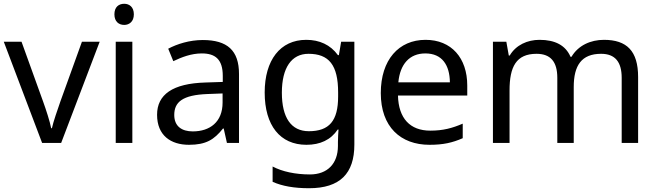

<svg xmlns="http://www.w3.org/2000/svg" viewBox="-20 -757 3481 1017"><path d="M203 0H304L508 -536H414L300 -220C285 -177 262 -111 255 -78H251C245 -111 224 -176 208 -220L94 -536H0Z M638 -737C609 -737 586 -720 586 -681C586 -643 609 -625 638 -625C665 -625 689 -643 689 -681C689 -720 665 -737 638 -737ZM681 -536H593V0H681Z M1054 -545C984 -545 918 -524 871 -499L898 -433C942 -454 993 -474 1049 -474C1119 -474 1160 -444 1160 -355V-323L1069 -320C894 -315 812 -256 812 -149C812 -40 884 10 981 10C1071 10 1114 -17 1161 -76H1165L1182 0H1246V-365C1246 -490 1184 -545 1054 -545ZM1080 -259 1159 -262V-214C1159 -110 1091 -61 1001 -61C943 -61 903 -88 903 -148C903 -216 946 -254 1080 -259Z M1602 -546C1464 -546 1382 -438 1382 -267C1382 -92 1464 10 1603 10C1676 10 1732 -16 1769 -71H1773C1772 -59 1770 -21 1770 -5V16C1770 110 1714 167 1622 167C1545 167 1475 152 1424 125V206C1475 229 1539 240 1617 240C1781 240 1857 162 1857 9V-536H1787L1775 -465H1770C1730 -520 1672 -546 1602 -546ZM1614 -472C1722 -472 1771 -413 1771 -267V-246C1771 -117 1724 -62 1616 -62C1522 -62 1473 -134 1473 -266C1473 -398 1524 -472 1614 -472Z M2234 -546C2092 -546 1997 -440 1997 -264C1997 -85 2102 10 2255 10C2328 10 2376 -1 2431 -25V-102C2375 -78 2327 -65 2259 -65C2152 -65 2091 -130 2088 -251H2455V-304C2455 -450 2371 -546 2234 -546ZM2233 -474C2322 -474 2362 -412 2363 -321H2090C2099 -417 2149 -474 2233 -474Z M3179 -546C3109 -546 3043 -517 3007 -456H3002C2976 -517 2920 -546 2838 -546C2774 -546 2713 -519 2680 -463H2675L2662 -536H2591V0H2679V-278C2679 -403 2714 -472 2822 -472C2897 -472 2932 -429 2932 -345V0H3019V-296C3019 -410 3060 -472 3164 -472C3238 -472 3273 -429 3273 -345V0H3360V-349C3360 -487 3300 -546 3179 -546Z"/></svg>

Font: Noto Sans Elbasan
Style: Regular
Weight: 400
Designer: Monotype Design Team
Foundry: Monotype Imaging Inc.
Version: Version 2.004